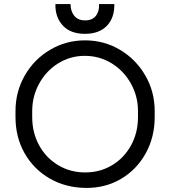

<svg xmlns="http://www.w3.org/2000/svg" viewBox="-20 -900 835 942"><path d="M56 -326V-355Q56 -450 101.5 -529.5Q147 -609 225.5 -655.5Q304 -702 397 -702Q491 -702 569 -655.5Q647 -609 693 -529.5Q739 -450 739 -355V-326Q739 -227 694.5 -147Q650 -67 573 -22Q496 23 401 22Q302 21 223.5 -24.5Q145 -70 100.5 -148.5Q56 -227 56 -326ZM657 -326V-355Q657 -428 622 -490.5Q587 -553 527.5 -589.5Q468 -626 396 -626Q325 -626 266 -589.5Q207 -553 172.5 -490.5Q138 -428 138 -355V-326Q138 -249 172 -187Q206 -125 265.5 -89.5Q325 -54 398 -54Q471 -54 530 -89.5Q589 -125 623 -187Q657 -249 657 -326ZM252 -880H326Q326 -846 344 -823Q362 -800 398 -800Q433 -800 450.5 -822.5Q468 -845 466 -880H541Q542 -812 504 -773Q466 -734 397 -734Q325 -734 287.5 -775.5Q250 -817 252 -880Z"/></svg>

Font: Bellota
Style: Bold
Weight: 700
Designer: Kemie Guaida
Foundry: Kemie Guaida
Version: Version 4.001